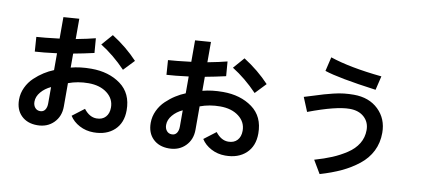

<svg xmlns="http://www.w3.org/2000/svg" viewBox="-77 -1101 3154 1436"><g transform="rotate(10 1500.0 -383.0)"><path d="M208 -112.3Q208 -85 222.7 -67.4Q237.3 -49.8 261.7 -49.8Q286.1 -49.8 298.8 -68.4Q311.5 -86.9 311.5 -117.2V-241.2Q266.6 -220.7 237.3 -186Q208 -151.4 208 -112.3ZM626 -620.1 699.2 -704.1Q811.5 -632.8 895.5 -543L818.4 -461.9Q726.6 -557.6 626 -620.1ZM91.8 -107.4Q91.8 -156.2 112.8 -200.7Q133.8 -245.1 168 -277.3Q202.1 -309.6 238.3 -332.5Q274.4 -355.5 311.5 -370.1V-498Q204.1 -484.4 145.5 -481.4L137.7 -591.8Q189.5 -594.7 311.5 -609.4V-772.5L430.7 -781.2V-627Q522.5 -644.5 578.1 -659.2L586.9 -548.8Q505.9 -530.3 430.7 -516.6V-410.2Q499 -428.7 585 -428.7Q717.8 -428.7 808.1 -362.8Q898.4 -296.9 898.4 -168Q898.4 -72.3 839.8 -17.6Q781.2 37.1 682.6 37.1Q624 37.1 575.2 11.2Q526.4 -14.6 500 -56.6L589.8 -125Q632.8 -69.3 686.5 -69.3Q730.5 -69.3 754.9 -96.2Q779.3 -123 779.3 -168Q779.3 -234.4 724.6 -276.4Q669.9 -318.4 583 -318.4Q502 -318.4 430.7 -292V-114.3Q430.7 -39.1 382.3 9.3Q334 57.6 257.8 57.6Q182.6 57.6 137.2 13.2Q91.8 -31.2 91.8 -107.4Z M1208 -112.3Q1208 -85 1222.7 -67.4Q1237.3 -49.8 1261.7 -49.8Q1286.1 -49.8 1298.8 -68.4Q1311.5 -86.9 1311.5 -117.2V-241.2Q1266.6 -220.7 1237.3 -186Q1208 -151.4 1208 -112.3ZM1626 -620.1 1699.2 -704.1Q1811.5 -632.8 1895.5 -543L1818.4 -461.9Q1726.6 -557.6 1626 -620.1ZM1091.8 -107.4Q1091.8 -156.2 1112.8 -200.7Q1133.8 -245.1 1168 -277.3Q1202.1 -309.6 1238.3 -332.5Q1274.4 -355.5 1311.5 -370.1V-498Q1204.1 -484.4 1145.5 -481.4L1137.7 -591.8Q1189.5 -594.7 1311.5 -609.4V-772.5L1430.7 -781.2V-627Q1522.5 -644.5 1578.1 -659.2L1586.9 -548.8Q1505.9 -530.3 1430.7 -516.6V-410.2Q1499 -428.7 1585 -428.7Q1717.8 -428.7 1808.1 -362.8Q1898.4 -296.9 1898.4 -168Q1898.4 -72.3 1839.8 -17.6Q1781.2 37.1 1682.6 37.1Q1624 37.1 1575.2 11.2Q1526.4 -14.6 1500 -56.6L1589.8 -125Q1632.8 -69.3 1686.5 -69.3Q1730.5 -69.3 1754.9 -96.2Q1779.3 -123 1779.3 -168Q1779.3 -234.4 1724.6 -276.4Q1669.9 -318.4 1583 -318.4Q1502 -318.4 1430.7 -292V-114.3Q1430.7 -39.1 1382.3 9.3Q1334 57.6 1257.8 57.6Q1182.6 57.6 1137.2 13.2Q1091.8 -31.2 1091.8 -107.4Z M2311.5 -716.8 2336.9 -824.2Q2487.3 -773.4 2730.5 -749L2705.1 -642.6Q2416 -681.6 2311.5 -716.8ZM2185.5 -497.1Q2200.2 -501 2253.9 -518.1Q2307.6 -535.2 2331.1 -542Q2354.5 -548.8 2397.9 -559.6Q2441.4 -570.3 2478 -574.2Q2514.6 -578.1 2551.8 -578.1Q2668 -578.1 2739.3 -509.3Q2810.5 -440.4 2810.5 -334Q2810.5 -257.8 2779.3 -195.3Q2748 -132.8 2689.9 -86.9Q2631.8 -41 2562 -8.3Q2492.2 24.4 2402.3 50.8L2343.8 -47.9Q2418 -69.3 2474.1 -92.8Q2530.3 -116.2 2582.5 -150.4Q2634.8 -184.6 2663.1 -231Q2691.4 -277.3 2691.4 -334Q2691.4 -393.6 2650.4 -431.2Q2609.4 -468.8 2540 -468.8Q2436.5 -468.8 2229.5 -390.6Z"/></g></svg>

Font: Gothic A1
Style: Bold
Weight: 700
Version: Version 2.50